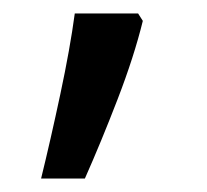

<svg xmlns="http://www.w3.org/2000/svg" viewBox="-20 -136 308 285"><path d="M192 -105Q179 -52 154.5 11.5Q130 75 106 129H41Q55 72 69.5 4Q84 -64 91 -116H185Z"/></svg>

Font: Noto Sans Bassa Vah
Style: Regular
Weight: 400
Designer: Monotype Design Team
Foundry: Monotype Imaging Inc.
Version: Version 2.002